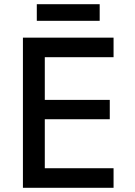

<svg xmlns="http://www.w3.org/2000/svg" viewBox="-20 -893 640 913"><path d="M89 0V-714H520V-621H193V-418H502V-326H193V-93H520V0ZM155 -794V-873H454V-794Z"/></svg>

Font: Noto Sans Mono Medium
Style: Regular
Weight: 500
Designer: Monotype Design Team
Foundry: Monotype Imaging Inc.
Version: Version 2.014